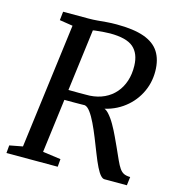

<svg xmlns="http://www.w3.org/2000/svg" viewBox="-110 -848 878 944"><g transform="rotate(15 328.5 -375.5)"><path d="M8 0 11.5 -39.6 78.1 -52.2 159.8 -688.5 92.5 -699 97.3 -743H225.5Q249.8 -743 271.8 -745Q293.7 -747 317.1 -749Q340.5 -751 368.5 -751Q455.4 -751 508.4 -732Q561.5 -712.9 585.8 -674.5Q610.2 -636.2 610.9 -578.4Q611.7 -515.2 583.2 -461.4Q554.8 -407.5 503.6 -372.5Q452.3 -337.5 384.8 -329.2L403.6 -337.3Q420.9 -338.6 438.6 -319.5Q456.4 -300.3 472.6 -271.8Q488.9 -243.4 501.8 -215.2Q514.7 -187.1 522.8 -169.9Q539.2 -133 550.4 -108.5Q561.5 -83.9 571.4 -69.7Q581.3 -55.4 593.9 -49.4Q606.6 -43.5 626.2 -43.3L620.9 0H506.5Q497.4 0 486.9 -11.4Q476.4 -22.7 463.7 -48.1Q451 -73.4 434.8 -115.1Q421.4 -149.8 406.9 -185.7Q392.5 -221.7 377.6 -252.7Q362.8 -283.7 348 -303.7Q333.3 -323.8 319.3 -326.6Q317.1 -326.4 302.9 -326.3Q288.6 -326.1 269.1 -326Q249.5 -325.9 230.6 -326Q211.7 -326.1 200.1 -326.1L207.5 -378.5Q218.5 -378.3 237.2 -378.1Q255.9 -377.8 275.9 -377.8Q295.8 -377.8 311.3 -378Q326.7 -378.2 331.1 -378.3Q371.8 -380.8 404.4 -396.2Q436.9 -411.5 459.5 -437.6Q482.2 -463.8 493.8 -499.1Q505.4 -534.5 504.2 -577.1Q502.5 -638.7 467.2 -669.3Q431.8 -699.8 348.3 -699.8Q338.8 -699.8 317 -698.4Q295.3 -697 274.3 -694.4Q253.3 -691.8 245 -688L266.8 -727.7L180.5 -52.2L272.2 -39.6L268.9 0Z"/></g></svg>

Font: Merriweather Light
Style: Italic
Weight: 300
Italic angle: -7.8°
Designer: Eben Sorkin
Foundry: Eben Sorkin
Version: Version 2.101